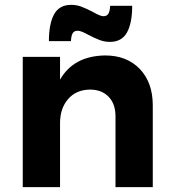

<svg xmlns="http://www.w3.org/2000/svg" viewBox="-20 -773 710 793"><path d="M611 -338V0H457V-293Q457 -344 428.5 -373.5Q400 -403 351 -403Q294 -402 261 -363.5Q228 -325 228 -265V0H74V-538H228V-444Q284 -542 414 -544Q504 -544 557.5 -488Q611 -432 611 -338ZM434 -600Q412 -600 392 -607.5Q372 -615 345 -629Q333 -636 321 -641Q309 -646 301 -646Q286 -646 280 -635.5Q274 -625 273 -603H182Q182 -675 203.5 -714Q225 -753 274 -753Q296 -753 316 -745.5Q336 -738 363 -724Q394 -706 407 -706Q422 -706 428 -717Q434 -728 435 -749H526Q526 -678 504.5 -639Q483 -600 434 -600Z"/></svg>

Font: Montserrat SemiBold
Style: Regular
Weight: 600
Designer: Julieta Ulanovsky
Foundry: Julieta Ulanovsky
Version: Version 6.001